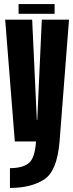

<svg xmlns="http://www.w3.org/2000/svg" viewBox="-20 -697 362 946"><path d="M53 0H273.5L320 -600H186L163.5 -105.5H161.5L138.5 -600H5.5ZM29 229Q132 229 196.8 187.8Q261.5 146.5 273.5 0H157.5Q152 83 121.2 107.2Q90.5 131.5 29 131.5ZM71.5 -629H249V-677H71.5Z"/></svg>

Font: Anybody UltraCondensed
Style: Bold
Weight: 700
Width: 1
Version: Version 1.113;gftools[0.9.25]